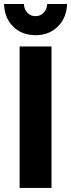

<svg xmlns="http://www.w3.org/2000/svg" viewBox="-20 -930 353 950"><path d="M98.1 -910.2Q99.6 -883.3 115.5 -866.7Q131.3 -850.1 155.8 -850.1Q179.7 -850.1 195.6 -866.5Q211.4 -882.8 213.9 -910.2H312Q309.1 -840.8 265.9 -798.3Q222.7 -755.9 155.8 -755.9Q88.4 -755.9 45.2 -798.3Q2 -840.8 0 -910.2ZM77.1 -700.2H234.9V0H77.1Z"/></svg>

Font: Montserrat arm SemiBold
Style: Regular
Weight: 600
Designer: Julieta Ulanovsky
Foundry: Julieta Ulanovsky
Version: Version 6.000;PS 006.000;hotconv 1.0.88;makeotf.lib2.5.64775